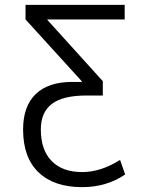

<svg xmlns="http://www.w3.org/2000/svg" viewBox="-20 -540 610 790"><path d="M493 -460H175V-458L403 -206V-147H335Q239 -147 193.5 -112.5Q148 -78 148 -7Q148 77 192.5 122.5Q237 168 318 168Q395 168 474 118L495 178Q418 230 318 230Q202 230 138.5 169Q75 108 75 -7Q75 -103 127 -153Q179 -203 278 -203H317V-205L85 -460V-520H493Z"/></svg>

Font: M PLUS 1p
Style: Regular
Weight: 400
Version: Version 1.062